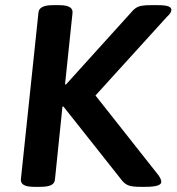

<svg xmlns="http://www.w3.org/2000/svg" viewBox="-20 -722 684 744"><path d="M111 2Q58 2 61 -28L129 -673Q131 -702 185 -702H210Q264 -702 261 -672L232 -395H236L492 -678Q504 -692 518.5 -697Q533 -702 565 -702H592Q620 -702 632 -697.5Q644 -693 644 -684Q644 -679 641 -673Q638 -667 627 -657L350 -352L594 -43Q601 -33 603 -27Q605 -21 605 -17Q605 2 543 2H524Q492 2 478 -3.5Q464 -9 454 -21L226 -309H222L193 -27Q192 -12 178.5 -5Q165 2 136 2Z"/></svg>

Font: Asap Semi Expanded Semi Expanded SemiBold
Style: Italic
Weight: 600
Width: 6
Italic angle: -6°
Designer: Pablo Cosgaya
Foundry: Omnibus-Type
Version: Version 3.001; ttfautohint (v1.8.4.7-5d5b)